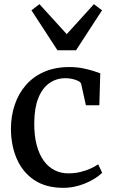

<svg xmlns="http://www.w3.org/2000/svg" viewBox="-20 -891 544 922"><path d="M284 11Q200.5 11 144.8 -26.2Q89 -63.5 61 -127.5Q33 -191.5 32.5 -271.5Q32.5 -333 50.5 -387Q68.5 -441 104 -482Q139.5 -523 192 -546Q244.5 -569 313 -569Q347 -569 375.5 -563.5Q404 -558 426 -551Q448 -544 461.5 -539L457 -385.5H392.5L370 -487Q368.5 -495.5 356.5 -501.8Q344.5 -508 328 -511.8Q311.5 -515.5 294.5 -515.5Q250 -515.5 216.2 -491.2Q182.5 -467 163.8 -419.5Q145 -372 144.5 -302Q144 -240 156.2 -194.2Q168.5 -148.5 190.5 -118.5Q212.5 -88.5 242.5 -73.5Q272.5 -58.5 308 -58.5Q338.5 -58.5 365.5 -65Q392.5 -71.5 414.5 -81.5Q436.5 -91.5 451.5 -102L470.5 -61.5Q454 -44.5 425 -27.8Q396 -11 359.5 0Q323 11 284 11ZM256 -649.5 131 -841.5 169.5 -871 300.5 -727 431 -871 470 -841.5 345 -649.5Z"/></svg>

Font: Merriweather 20pt
Style: Regular
Weight: 400
Version: Version 2.100